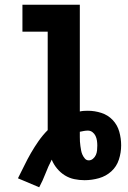

<svg xmlns="http://www.w3.org/2000/svg" viewBox="-20 -755 540 813"><path d="M146 38 56 0Q70 -27 83 -54Q96 -81 111 -107Q126 -133 143.5 -158Q161 -183 182 -204V-621H75V-735H318V-283Q327 -285 335.5 -285.5Q344 -286 352 -286Q381 -286 409 -277Q437 -268 457 -247Q477 -226 485 -197.5Q493 -169 493 -140Q493 -109 483.5 -79.5Q474 -50 451.5 -29.5Q429 -9 399 -0.5Q369 8 338 8Q316 8 294.5 3.5Q273 -1 254.5 -12.5Q236 -24 221.5 -41.5Q207 -59 199 -79Q184 -50 172.5 -20Q161 10 146 38ZM356 -76Q366 -76 374 -83Q382 -90 386 -99Q390 -108 391 -118.5Q392 -129 392 -139Q392 -149 390.5 -159.5Q389 -170 384.5 -179.5Q380 -189 371.5 -195.5Q363 -202 352 -202Q344 -202 335.5 -200.5Q327 -199 318 -197V-175Q318 -165 318.5 -155.5Q319 -146 320.5 -136.5Q322 -127 323.5 -118Q325 -109 329 -100Q333 -91 339.5 -83.5Q346 -76 356 -76Z"/></svg>

Font: Iosevka Heavy
Style: Regular
Weight: 900
Monospace: yes
Designer: Belleve Invis
Foundry: Belleve Invis
Version: Version 32.5.0; ttfautohint (v1.8.4)